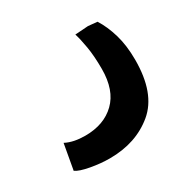

<svg xmlns="http://www.w3.org/2000/svg" viewBox="-73 -76 356 367"><g transform="rotate(-30 104.5 107.0)"><path d="M73 227Q53 227 31.2 223Q9.5 219 1 213L11 157Q19.5 161.5 30.5 163.8Q41.5 166 54 166Q95.5 166 120.2 142Q145 118 145 71Q145 43 141.5 22.2Q138 1.5 134 -11L163 -13L183 -11Q194.5 7 201.8 31.8Q209 56.5 209 88Q209 162 170 194.5Q131 227 73 227Z"/></g></svg>

Font: Koeln Type Sans Light
Style: Italic
Weight: 300
Italic angle: -7.5°
Designer: Eben Sorkin
Foundry: Eben Sorkin
Version: Version 2.001